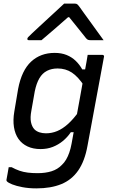

<svg xmlns="http://www.w3.org/2000/svg" viewBox="-20 -835 640 1060"><path d="M282 -543Q319 -543 347.5 -531.5Q376 -520 397.5 -499.5Q419 -479 434 -452H464L446 -359Q411 -412 376.5 -434.5Q342 -457 298 -457Q265 -457 239.5 -444Q214 -431 197.5 -403Q181 -375 172 -331L153 -223Q146 -186 151 -161Q156 -136 170 -121Q181 -110 197.5 -104.5Q214 -99 234 -99Q266 -99 296 -111.5Q326 -124 356 -151Q386 -178 418 -223L398 -105H371Q352 -77 327 -56.5Q302 -36 271.5 -24Q241 -12 204 -12Q163 -12 132 -26.5Q101 -41 82 -68Q63 -95 57 -133.5Q51 -172 59 -219L80 -344Q90 -396 108 -433.5Q126 -471 152 -495Q178 -519 210.5 -531Q243 -543 282 -543ZM464 -532Q485 -532 505 -532Q525 -532 545 -532Q549 -532 551 -530.5Q553 -529 554 -527Q555 -525 554 -521Q542 -454 530.5 -394Q519 -334 508.5 -275.5Q498 -217 486.5 -156.5Q475 -96 463 -30Q448 54 412 106Q376 158 318.5 181.5Q261 205 181 205Q139 205 104.5 198.5Q70 192 47.5 183Q25 174 18 166Q17 164 16 162Q15 160 16 156Q19 139 22 123Q25 107 28 88H44Q66 100 87.5 107.5Q109 115 133.5 118Q158 121 188 121Q231 121 264.5 110.5Q298 100 321 76Q335 63 345 46Q355 29 362.5 7.5Q370 -14 375 -41Q388 -111 398.5 -170Q409 -229 420 -287.5Q431 -346 443 -416Q447 -435 450.5 -454.5Q454 -474 457.5 -493Q461 -512 464 -532ZM334 -815Q349 -815 364 -815Q379 -815 394 -815Q402 -815 407 -811Q412 -807 422 -793Q428 -784 443 -763.5Q458 -743 477.5 -716Q497 -689 516.5 -662Q536 -635 552 -613Q533 -613 517 -613Q501 -613 483 -613Q472 -613 466.5 -615Q461 -617 455 -624Q444 -637 416 -673Q388 -709 345 -761L385 -740H332L381 -762Q321 -709 281 -674.5Q241 -640 209 -613H140Q136 -613 134 -614Q132 -615 131.5 -617.5Q131 -620 131 -622Q132 -626 136 -630.5Q140 -635 156 -650Q171 -664 195 -686.5Q219 -709 246.5 -734Q274 -759 297.5 -781Q321 -803 334 -815Z"/></svg>

Font: Rec Mono Linear
Style: Italic
Weight: 400
Italic angle: -10°
Monospace: yes
Version: Version 1.085; ttfautohint (v1.8.4.7-5d5b)